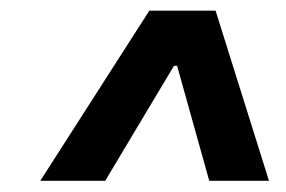

<svg xmlns="http://www.w3.org/2000/svg" viewBox="-20 -731 528 354"><path d="M365.8 -397.7H475.9L377.5 -711.3H255.3L54.3 -397.7H174L300.8 -609.7H306.5Z"/></svg>

Font: TID UI
Style: Bold Italic
Weight: 700
Italic angle: -9.39999°
Designer: The TID Project Authors
Foundry: Bakken & Bæck
Version: Version 1.001;hotconv 1.0.109;makeotfexe 2.5.65596